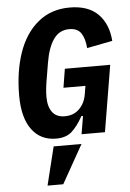

<svg xmlns="http://www.w3.org/2000/svg" viewBox="-63 -756 726 1071"><g transform="rotate(-5 300.0 -220.5)"><path d="M390 -101H381Q349 -44 317 -16Q285 12 230 12Q143 12 94 -54.5Q45 -121 45 -245Q45 -380 81.5 -485Q118 -590 191 -650Q264 -710 368 -710Q472 -710 527 -654.5Q582 -599 589 -504L446 -476Q442 -529 422 -559.5Q402 -590 355 -590Q300 -590 267.5 -544Q235 -498 221 -413L204 -311Q196 -263 196 -224Q196 -170 219 -139Q242 -108 289 -108Q339 -108 370.5 -139.5Q402 -171 410 -219L418 -267H295L312 -372H566L504 0H373ZM212 54H368L247 269H159Z"/></g></svg>

Font: iA Writer Mono V
Style: Regular
Weight: 400
Italic angle: -9.5°
Designer: Mike Abbink, Paul van der Laan, Pieter van Rosmalen
Foundry: Bold Monday
Version: Version 2.000